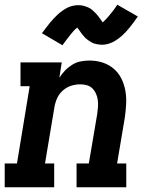

<svg xmlns="http://www.w3.org/2000/svg" viewBox="-24 -795 644 815"><path d="M-4 0V-101H48L102 -429H63V-530H238L228 -465Q238 -481 252 -495.5Q266 -510 283 -520.5Q300 -531 319 -534.5Q338 -538 356 -538Q385 -538 411.5 -529.5Q438 -521 458.5 -503.5Q479 -486 491 -462Q503 -438 508 -410.5Q513 -383 511.5 -354.5Q510 -326 506 -297L473 -101H512V0H301V-101H353L389 -313Q391 -328 392 -342.5Q393 -357 391 -371Q389 -385 383.5 -397.5Q378 -410 368.5 -419.5Q359 -429 345.5 -433Q332 -437 317 -437Q297 -437 278 -431Q259 -425 243 -411Q227 -397 218.5 -378Q210 -359 207 -340L167 -101H206V0ZM241 -603 154 -654Q164 -667 172.5 -678.5Q181 -690 189 -699.5Q197 -709 205 -717.5Q213 -726 220.5 -733Q228 -740 239 -748Q250 -756 260.5 -761.5Q271 -767 283.5 -770Q296 -773 307 -773Q313 -773 319 -772.5Q325 -772 330.5 -770.5Q336 -769 341.5 -767Q347 -765 352.5 -762.5Q358 -760 361.5 -757.5Q365 -755 370 -750.5Q375 -746 379.5 -741.5Q384 -737 387.5 -733Q391 -729 394 -725Q397 -721 399.5 -717.5Q402 -714 405.5 -709Q409 -704 412 -700Q420 -707 426 -713.5Q432 -720 439.5 -729Q447 -738 456 -749.5Q465 -761 474 -775L561 -725Q552 -712 543.5 -700.5Q535 -689 527 -679Q519 -669 511 -660.5Q503 -652 495.5 -645Q488 -638 477 -630Q466 -622 455 -616.5Q444 -611 432 -608Q420 -605 408 -605Q402 -605 396 -606Q390 -607 384.5 -608Q379 -609 373.5 -611Q368 -613 363 -616Q358 -619 354.5 -621.5Q351 -624 345.5 -628Q340 -632 336 -636.5Q332 -641 328.5 -645Q325 -649 322 -653Q319 -657 316.5 -661Q314 -665 310 -670Q306 -675 304 -678Q296 -672 289.5 -665Q283 -658 276 -649Q269 -640 260 -628.5Q251 -617 241 -603Z"/></svg>

Font: Iosevka Slab Extended Oblique
Style: Bold
Weight: 700
Width: 7
Italic angle: -9°
Monospace: yes
Designer: Belleve Invis
Foundry: Belleve Invis
Version: Version 11.1.1; ttfautohint (v1.8.3)